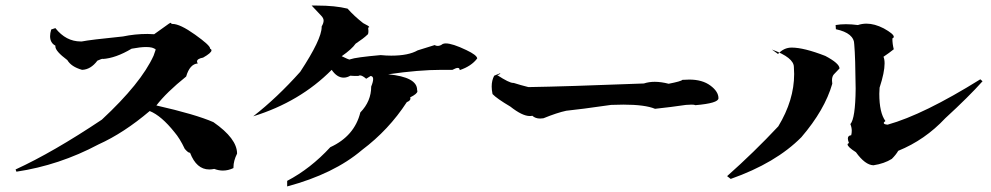

<svg xmlns="http://www.w3.org/2000/svg" viewBox="-20 -702 3563 690"><path d="M39 -85 36 -93Q171 -155 346 -272Q487 -403 532 -502L541 -528L539 -524Q531 -533 505 -533Q485 -533 453 -527Q396 -493 349 -490V-491Q346 -491 330 -484Q306 -452 275 -451Q236 -462 222 -486Q179 -518 179 -535V-538Q160 -548 160 -572Q160 -582 164 -596L179 -601Q217 -553 270 -553H274Q303 -559 422 -571Q465 -580 510 -580L534 -579L576 -609Q590 -620 594 -620Q596 -620 596 -617V-616H600Q627 -616 681 -577.5Q735 -539 735 -528V-527Q740 -525 740 -521Q740 -512 710 -495Q688 -491 688 -481Q688 -478 691 -474Q662 -472 649 -427Q578 -370 542 -323Q683 -291 747 -263Q832 -204 832 -150Q819 -124 819 -101V-98Q800 -89 781 -89Q766 -89 750 -95Q741 -93 732 -93Q686 -93 663 -153H662Q656 -153 644 -167Q626 -205 607 -227Q560 -286 518 -303Q425 -224 334 -183Q193 -108 39 -85Z M1012 -32V-52Q1096 -96 1167 -173Q1254 -213 1275 -298Q1314 -338 1314 -391Q1321 -408 1321 -418Q1321 -428 1312 -429L1296 -419Q1282 -431 1274 -431Q1270 -431 1268 -429Q1246 -429 1239 -430Q1227 -423 1215 -423Q1191 -423 1172 -451Q1058 -336 890 -284Q976 -351 1059 -444Q1136 -561 1136 -605V-607Q1143 -619 1143 -628Q1143 -637 1133.5 -646.5Q1124 -656 1100 -682H1120Q1184 -682 1229 -671Q1253 -644 1285 -619Q1307 -608 1307 -605Q1307 -603 1303 -603L1304 -591Q1304 -578 1300 -577Q1288 -565 1258 -545Q1245 -526 1208 -500Q1232 -488 1237 -488L1239 -489Q1258 -496 1348 -504Q1368 -502 1386 -502Q1448 -502 1481 -521L1542 -540Q1547 -537 1553 -537Q1562 -537 1571 -544Q1576 -546 1582 -546Q1606 -546 1656 -522Q1694 -504 1695 -492Q1674 -464 1632 -450Q1632 -458 1625 -458Q1619 -458 1606 -451H1567Q1485 -451 1375 -435Q1479 -425 1479 -379L1480 -374Q1480 -365 1454 -352L1455 -348Q1455 -340 1442 -335Q1377 -235 1281 -163Q1180 -77 1012 -32Z M1921 -276Q1904 -276 1893 -286Q1889 -285 1884 -285Q1857 -285 1814 -319Q1765 -348 1750 -364Q1747 -379 1747 -391Q1747 -413 1756 -430L1778 -439Q1778 -435 1767 -432Q1810 -404 1824 -404H1826Q1851 -396 1879 -389Q2009 -391 2294 -402Q2312 -408 2333 -408Q2356 -408 2383 -401Q2429 -410 2432 -415L2457 -416Q2504 -416 2533 -394.5Q2562 -373 2562 -349Q2562 -331 2479 -324Q2476 -326 2465 -326L2445 -325Q2391 -317 2334 -311Q2298 -326 2220 -326L2176 -325Q2065 -309 2015 -304Q1982 -297 1933 -277Z M2606 -59 2593 -69Q2690 -155 2777 -248Q2834 -342 2834 -436L2833 -461Q2833 -495 2754 -524L2776 -508Q2797 -531 2825 -531Q2869 -531 2946 -501Q2997 -474 2997 -456Q2983 -442 2976.5 -434.5Q2970 -427 2970 -413L2971 -401Q2944 -307 2860 -209Q2768 -116 2606 -59ZM3119 -108Q3089 -109 3056 -155Q3026 -174 3026 -183Q3026 -186 3031 -188Q3027 -198 3027 -204Q3027 -215 3039 -216Q3041 -224 3041 -232Q3041 -244 3036 -256Q3054 -276 3055 -383Q3054 -497 3050 -542Q3050 -583 2984 -597L2983 -612Q3000 -615 3020 -615Q3040 -615 3063 -612Q3078 -617 3094 -617Q3123 -617 3156 -600Q3192 -580 3192 -570Q3192 -566 3187 -564Q3187 -544 3192 -525Q3176 -512 3155 -498Q3159 -489 3159 -474Q3159 -442 3141 -387L3140 -365Q3140 -297 3162 -267Q3156 -263 3156 -260Q3156 -255 3170 -254Q3299 -290 3503 -417L3511 -410Q3462 -355 3377 -277Q3304 -199 3208 -160Q3200 -146 3185 -131Q3158 -114 3119 -108Z"/></svg>

Font: Xiangcui Kesong Xiangcui Kesong
Style: Regular
Weight: 400
Version: Version 1.501;March 28, 2024;FontCreator 14.0.0.2814 64-bit